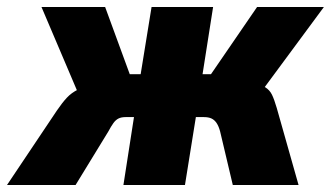

<svg xmlns="http://www.w3.org/2000/svg" viewBox="-59 -526 941 546"><path d="M-39 0 103 -212Q118 -234 131 -248Q144 -262 163 -271.5Q182 -281 214 -287L173 -238L59 -506H240L310 -315H341L372 -506H547L517 -315H541L672 -506H862L664 -238L654 -293Q682 -286 695 -278Q708 -270 714.5 -256.5Q721 -243 728 -219L790 0H603L567 -152Q563 -167 557 -176Q551 -185 542.5 -189Q534 -193 521 -193H498L467 0H292L322 -193H298Q286 -193 278 -189Q270 -185 263.5 -176Q257 -167 249 -152L156 0Z"/></svg>

Font: Nunito Sans 7pt Condensed Black
Style: Italic
Weight: 900
Width: 3
Italic angle: -9°
Designer: Vernon Adams
Foundry: Vernon Adams
Version: Version 3.101;gftools[0.9.27]